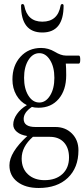

<svg xmlns="http://www.w3.org/2000/svg" viewBox="-20 -664 420 957"><path d="M85 -636Q85 -641 88.5 -643Q92 -645 96 -643Q100 -641 101 -636Q116 -556 191 -556Q268 -556 282 -636Q283 -641 286.5 -643Q290 -645 293.5 -643Q297 -641 297 -636Q297 -502 191 -502Q85 -502 85 -636ZM172 -127Q152 -127 139 -131Q98 -104 98 -71Q98 -31 157 -31H256Q306 -31 338.5 1.5Q371 34 371 85Q371 172 318 222.5Q265 273 173 273Q107 273 67 242.5Q27 212 27 160Q27 96 116 14Q83 9 64.5 -6.5Q46 -22 46 -43Q46 -69 64.5 -95.5Q83 -122 114 -140Q81 -156 61.5 -190Q42 -224 42 -268Q42 -337 82 -381Q122 -425 185 -425Q221 -425 253 -406Q284 -387 308 -387H373Q380 -387 380 -367Q380 -347 373 -347H308Q310 -326 310 -289Q310 -215 272.5 -171Q235 -127 172 -127ZM176 -153Q208 -153 229.5 -187.5Q251 -222 251 -276Q251 -330 229.5 -364.5Q208 -399 176 -399Q143 -399 121.5 -364.5Q100 -330 100 -276Q100 -222 121.5 -187.5Q143 -153 176 -153ZM202 234Q258 234 291 203.5Q324 173 324 121Q324 73 298.5 45.5Q273 18 228 18H144Q88 67 88 126Q88 176 119.5 205Q151 234 202 234Z"/></svg>

Font: Junicode Cond Light
Style: Regular
Weight: 300
Width: 3
Designer: Peter S. Baker
Version: Version 2.201